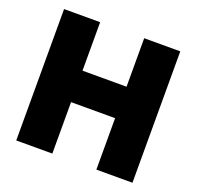

<svg xmlns="http://www.w3.org/2000/svg" viewBox="-124 -842 999 975"><g transform="rotate(20 375.0 -355.0)"><path d="M689 -710V0H494V-278H256V0H61V-710H256V-448H494V-710Z"/></g></svg>

Font: Raleway
Style: Heavy
Weight: 900
Designer: Matt McInerney, Pablo Impallari, Rodrigo Fuenzalida
Foundry: Matt McInerney, Pablo Impallari, Rodrigo Fuenzalida
Version: Version 2.001; ttfautohint (v0.8) -G 200 -r 50